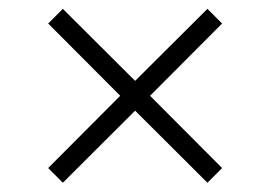

<svg xmlns="http://www.w3.org/2000/svg" viewBox="-20 -464 602 428"><path d="M87.4 -89.4 248 -250.5 87.4 -411.6 120.1 -444.3 281.2 -283.7 442.4 -444.3 475.1 -411.6 314.5 -250.5 475.1 -89.4 442.4 -56.6 281.2 -217.3 120.1 -56.6Z"/></svg>

Font: Theano Didot
Style: Regular
Weight: 400
Designer: Alexey Kryukov
Version: Version 2.0